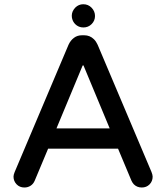

<svg xmlns="http://www.w3.org/2000/svg" viewBox="-20 -856 769 888"><path d="M361.3 -550.8 241.2 -262.2H487.3L367.2 -550.8Q365.7 -554.2 364.3 -554.2Q362.8 -554.2 361.3 -550.8ZM42.5 -39.1Q42.5 -47.4 47.9 -60.5L296.9 -648.9Q306.2 -669.4 322.3 -681.2Q337.9 -692.9 359.4 -692.9H369.1Q396 -692.9 414.6 -674.3Q424.8 -664.1 431.6 -648.9L680.7 -60.5Q686 -46.9 686 -39.1Q686 -17.6 671.4 -2.9Q657.2 11.2 635.7 11.2Q613.8 11.2 599.1 -3.4Q592.3 -10.7 587.9 -20.5L525.9 -168.5H202.6L140.6 -20.5Q134.3 -5.4 121.6 2.9Q108.9 11.2 92.8 11.2Q70.8 11.2 56.6 -3.7Q42.5 -18.6 42.5 -39.1ZM314 -768.6Q312 -774.9 312 -783.9Q312 -793 315.9 -802.7Q320.3 -812.5 328.1 -820.8Q343.8 -836.4 365.2 -836.4Q388.2 -836.4 403.8 -820.1Q419.4 -803.7 419.4 -782Q419.4 -760.3 403.8 -744.6Q388.2 -729 365.7 -729Q343.3 -729 327.6 -744.6Q317.4 -755.4 314 -768.6Z"/></svg>

Font: YuPearl-Medium
Style: Medium
Weight: 500
Designer: Max Yao
Foundry: Max-Everyday
Version: Version 1.011; ttfautohint (v1.8.3)